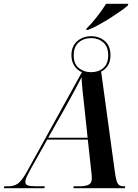

<svg xmlns="http://www.w3.org/2000/svg" viewBox="-67 -988 726 1008"><path d="M388 -839Q413 -863 442 -900Q471 -937 490 -968H607L604 -959Q592 -948 568 -931Q544 -914 513.5 -894.5Q483 -875 452 -858Q421 -841 395 -831H385ZM-47 0 -44 -10H-22Q6 -10 26.5 -24Q47 -38 75 -88L363 -609Q339 -619 323.5 -642Q308 -665 308 -698Q308 -745 338 -771.5Q368 -798 411 -798Q454 -798 483.5 -772.5Q513 -747 513 -698Q513 -665 499.5 -644Q486 -623 464 -612L536 -86Q542 -41 550.5 -25.5Q559 -10 582 -10H591L588 0H318L320 -10H350Q382 -10 398.5 -18.5Q415 -27 415 -49Q415 -57 414.5 -65Q414 -73 413 -81L394 -255H181L91 -95Q78 -71 72 -57.5Q66 -44 66 -33Q66 -19 79.5 -14.5Q93 -10 125 -10H168L166 0ZM411 -609Q450 -609 475.5 -631Q501 -653 501 -698Q501 -743 475 -765.5Q449 -788 412 -788Q373 -788 346.5 -765.5Q320 -743 320 -697Q320 -652 347 -630.5Q374 -609 411 -609ZM186 -265H393L377 -416Q372 -459 367.5 -502Q363 -545 361 -582Q346 -553 325 -513.5Q304 -474 275 -422Z"/></svg>

Font: Noto Serif Display Condensed SemiBold
Style: Italic
Weight: 600
Width: 3
Italic angle: -12°
Designer: Monotype Design Team
Foundry: Monotype Imaging Inc.
Version: Version 2.009